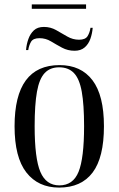

<svg xmlns="http://www.w3.org/2000/svg" viewBox="-20 -840 537 870"><path d="M124 -800V-820H370V-800ZM98 -613Q100 -639 108.5 -663Q117 -687 133.5 -702.5Q150 -718 179 -718Q209 -718 234.5 -703.5Q260 -689 285 -674.5Q310 -660 338 -660Q367 -660 377 -676.5Q387 -693 390 -714H400Q398 -688 389.5 -664Q381 -640 363.5 -625Q346 -610 318 -610Q287 -610 261 -624Q235 -638 211 -652.5Q187 -667 159 -667Q130 -667 120.5 -650.5Q111 -634 108 -613ZM248 10Q153 10 99.5 -58.5Q46 -127 46 -268Q46 -545 250 -545Q347 -545 399 -476.5Q451 -408 451 -268Q451 -126 399.5 -58Q348 10 248 10ZM249 0Q311 0 336 -61.5Q361 -123 361 -268Q361 -366 350.5 -424.5Q340 -483 315 -509Q290 -535 248 -535Q207 -535 182.5 -509Q158 -483 147.5 -424.5Q137 -366 137 -268Q137 -122 163 -61Q189 0 249 0Z"/></svg>

Font: Noto Serif Display Condensed
Style: Regular
Weight: 400
Width: 3
Designer: Monotype Design Team
Foundry: Monotype Imaging Inc.
Version: Version 2.009